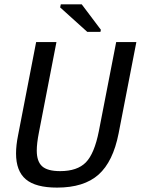

<svg xmlns="http://www.w3.org/2000/svg" viewBox="-20 -852 646 882"><path d="M242.2 9.8Q144 9.8 98.9 -28.1Q53.7 -65.9 53.7 -147Q53.7 -184.6 63 -230.5L146 -658.7H239.3L158.7 -243.2Q148.9 -193.4 148.9 -160.2Q148.9 -110.4 173.6 -88.1Q198.2 -65.9 256.3 -65.9Q335 -65.9 374.3 -106Q413.6 -146 434.1 -249.5L513.7 -658.7H606.4L524.9 -239.3Q499.5 -109.4 432.6 -49.8Q365.7 9.8 242.2 9.8ZM380.9 -705.6 256.3 -817.9 259.3 -832H355.5L443.4 -715.3L441.4 -705.6Z"/></svg>

Font: Liberation Mono
Style: Italic
Weight: 400
Italic angle: -12°
Monospace: yes
Designer: Steve Matteson
Foundry: Ascender Corporation
Version: Version 2.1.5